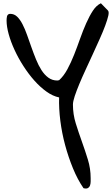

<svg xmlns="http://www.w3.org/2000/svg" viewBox="-20 -1130 673 1153"><path d="M335 -544.9Q296.9 -552.7 258.8 -580.1Q220.7 -607.4 186 -646.5Q151.4 -685.5 120.6 -733.4Q89.8 -781.2 67.4 -830.1Q44.9 -878.9 32.2 -924.8Q19.5 -970.7 19.5 -1006.8Q19.5 -1011.7 20 -1018.6Q20.5 -1025.4 22 -1031.7Q23.4 -1038.1 28.3 -1042.5Q33.2 -1046.9 41 -1046.9Q65.4 -1046.9 83 -1029.8Q100.6 -1012.7 115.2 -984.4Q129.9 -956.1 142.6 -919.9Q155.3 -883.8 168.5 -846.7Q181.6 -809.6 196.3 -773.4Q210.9 -737.3 229 -709Q247.1 -680.7 270.5 -663.6Q293.9 -646.5 324.2 -646.5Q326.2 -646.5 329.6 -647.5Q333 -648.4 335 -648.4Q362.3 -672.9 384.3 -713.4Q406.2 -753.9 424.8 -800.8Q443.4 -847.7 460.9 -897.5Q478.5 -947.3 497.6 -990.2Q516.6 -1033.2 537.6 -1065.4Q558.6 -1097.7 585.9 -1110.4L627.9 -1067.4Q635.7 -1059.6 630.4 -1035.6Q625 -1011.7 611.8 -976.1Q598.6 -940.4 579.1 -897Q559.6 -853.5 538.1 -806.6Q516.6 -759.8 495.1 -713.4Q473.6 -667 456.5 -626Q439.5 -585 428.7 -552.7Q418 -520.5 418 -502Q418 -443.4 435.1 -388.7Q452.1 -334 471.7 -279.8Q491.2 -225.6 507.8 -171.4Q524.4 -117.2 524.4 -60.5Q524.4 -52.7 524.4 -40.5Q524.4 -28.3 521 -17.6Q517.6 -6.8 508.3 -1Q499 4.9 481.4 0Q445.3 -52.7 418 -119.6Q390.6 -186.5 371.1 -258.8Q351.6 -331.1 342.3 -404.8Q333 -478.5 335 -544.9Z"/></svg>

Font: Gloria Hallelujah
Style: Regular
Weight: 400
Designer: Kimberly Geswein
Foundry: Kimberly Geswein
Version: Version 1.004 2010